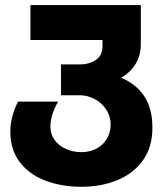

<svg xmlns="http://www.w3.org/2000/svg" viewBox="-20 -570 640 754"><path d="M20.5 -53Q20.5 -111.5 51 -171H208Q191.5 -140.5 184.8 -117.8Q178 -95 178 -72.5Q178 -43 194.5 -20.2Q211 2.5 239 15Q267 27.5 300.5 27.5Q332 27.5 358 14Q384 0.5 399.2 -24.2Q414.5 -49 414.5 -81Q414.5 -113 397.2 -139.5Q380 -166 351.8 -181Q323.5 -196 292 -196H219.5V-317H292Q331.5 -317 357 -335Q382.5 -353 382.5 -386.5V-413H99.5V-550H533V-396Q533 -352.5 512.5 -319Q492 -285.5 455.5 -264.5Q512 -242 545.2 -194Q578.5 -146 578.5 -68.5Q578.5 9.5 540 61.5Q501.5 113.5 438.5 138.5Q375.5 163.5 300.5 163.5Q222 163.5 158.5 139.5Q95 115.5 57.8 66.8Q20.5 18 20.5 -53Z"/></svg>

Font: JuliaMono Black
Style: Regular
Weight: 900
Monospace: yes
Designer: cormullion
Foundry: corm
Version: Version 0.054; ttfautohint (v1.8.4)